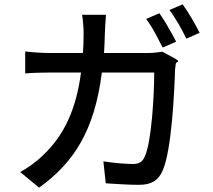

<svg xmlns="http://www.w3.org/2000/svg" viewBox="-20 -834 980 884"><path d="M754 -709C741 -733 726 -756 714 -773L653 -747C666 -729 681 -706 694 -682C707 -658 719 -634 729 -615L791 -642C782 -661 768 -685 754 -709ZM863 -749C849 -772 834 -796 821 -814L760 -788C774 -770 788 -747 802 -724C815 -701 828 -677 838 -656L899 -683C890 -701 877 -725 863 -749ZM560 -590H459C461 -620 462 -651 463 -684C464 -707 466 -743 468 -766H358C362 -743 365 -703 365 -682C365 -650 364 -619 362 -590H211C174 -590 132 -593 96 -597V-496C132 -499 176 -500 211 -500H353C330 -326 273 -210 181 -122C149 -90 107 -60 73 -42L160 30C321 -86 415 -233 449 -500H570H690C690 -396 678 -179 646 -112C635 -88 620 -79 592 -79C554 -79 504 -84 456 -91L467 10C515 13 570 17 620 17C678 17 710 -4 729 -49C771 -143 783 -417 786 -514C787 -521 788 -529 789 -538C790 -550 799 -546 800 -553C801 -558 759 -579 727 -596C708 -593 686 -590 662 -590Z"/></svg>

Font: GenSekiGothic2 TW M
Style: Regular
Weight: 500
Version: Version 2.100;PS 2.1;hotconv 16.6.51;makeotf.lib2.5.65220 DE